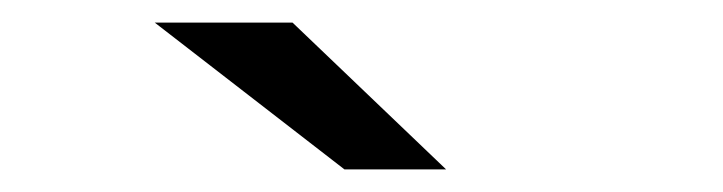

<svg xmlns="http://www.w3.org/2000/svg" viewBox="-20 -757 640 170"><path d="M285 -607 117 -737H239L375 -607Z"/></svg>

Font: Montserrat Medium
Style: Regular
Weight: 500
Designer: Julieta Ulanovsky
Foundry: Julieta Ulanovsky
Version: Version 9.000; ttfautohint (v1.8.4.7-5d5b)